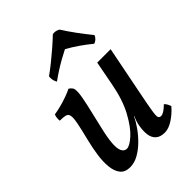

<svg xmlns="http://www.w3.org/2000/svg" viewBox="-207 -809 921 921"><g transform="rotate(-45 254.0 -348.5)"><path d="M128 9Q94 9 77.5 -12Q61 -33 57.5 -67.5Q54 -102 60 -143.5Q66 -185 76 -225Q91 -285 97.5 -318.5Q104 -352 101 -366.5Q98 -381 85 -384.5Q72 -388 47 -388Q46 -397 47 -407.5Q48 -418 52 -426Q67 -428 93.5 -434.5Q120 -441 146 -450.5Q172 -460 185 -467Q196 -460 201.5 -451.5Q207 -443 205.5 -420Q204 -397 193.5 -349.5Q183 -302 163 -218Q151 -168 148.5 -133.5Q146 -99 154.5 -82Q163 -65 180 -65Q199 -65 232 -94.5Q265 -124 298 -184.5Q331 -245 348 -337L371 -458H462L413 -210Q399 -140 394 -108Q389 -76 392.5 -68Q396 -60 407 -60Q425 -60 456 -91Q463 -85 467.5 -76.5Q472 -68 475 -59Q451 -31 420.5 -11Q390 9 363 9Q333 9 317 -5.5Q301 -20 297.5 -45Q294 -70 300 -103Q302 -115 306 -127Q310 -139 316 -151H314Q302 -126 282.5 -98.5Q263 -71 238 -46.5Q213 -22 185 -6.5Q157 9 128 9ZM170 -530Q164 -539 161.5 -551.5Q159 -564 161 -575Q189 -595 215.5 -616.5Q242 -638 267.5 -660Q293 -682 317 -705Q328 -707 337 -705Q346 -703 355 -698Q378 -662 403 -628Q428 -594 455 -561Q452 -551 443.5 -543Q435 -535 425 -532Q397 -555 367.5 -575.5Q338 -596 307 -613Q283 -601 260 -588Q237 -575 214.5 -560.5Q192 -546 170 -530Z"/></g></svg>

Font: Vollkorn
Style: Italic
Weight: 400
Italic angle: -11°
Designer: Friedrich Althausen
Foundry: Friedrich Althausen
Version: Version 5.001